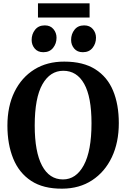

<svg xmlns="http://www.w3.org/2000/svg" viewBox="-20 -1122 758 1153"><path d="M354 11Q240 12 167.2 -35.8Q94.5 -83.5 59.5 -169.5Q24.5 -255.5 24.5 -367.5Q24.5 -484 67 -570.5Q109.5 -657 186.2 -704.8Q263 -752.5 366.5 -752Q479.5 -752 552 -706.2Q624.5 -660.5 659 -577.5Q693.5 -494.5 693.5 -382.5Q693.5 -266 651.5 -177.8Q609.5 -89.5 533.2 -39.5Q457 10.5 354 11ZM360 -697Q281 -697 234.8 -615.8Q188.5 -534.5 188.5 -368Q188.5 -210 232.5 -127.2Q276.5 -44.5 358 -44.5Q437 -44.5 483.2 -130Q529.5 -215.5 529.5 -382Q529.5 -540 485.5 -618.5Q441.5 -697 360 -697ZM240 -808.5Q207 -808.5 188.5 -830.5Q170 -852.5 170 -882Q170 -917.5 190.8 -943.5Q211.5 -969.5 248.5 -969.5H249.5Q282.5 -969.5 301 -947.2Q319.5 -925 319.5 -895.5Q319.5 -860.5 298.8 -834.5Q278 -808.5 241 -808.5ZM477 -808.5Q444 -808.5 425.5 -830.5Q407 -852.5 407 -882Q407 -917.5 427.5 -943.5Q448 -969.5 485 -969.5H486Q519 -969.5 537.8 -947.2Q556.5 -925 556.5 -895.5Q556.5 -860.5 535.8 -834.5Q515 -808.5 478 -808.5ZM518 -1102V-1016.5H208V-1102Z"/></svg>

Font: Merriweather Text Regular
Style: Bold
Weight: 700
Designer: Eben Sorkin
Foundry: Eben Sorkin
Version: Version 2.100; ttfautohint (v1.7.19-72a1) -l 8 -r 50 -G 200 